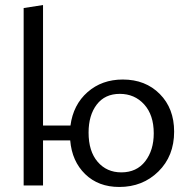

<svg xmlns="http://www.w3.org/2000/svg" viewBox="-20 -737 753 763"><path d="M468 -421Q558 -421 615 -363.5Q672 -306 672 -214Q672 -117 609.5 -55.5Q547 6 454 6Q371 6 318.5 -45Q266 -96 259 -179H151V0H74V-705L151 -717V-238H260Q271 -321 328 -371Q385 -421 468 -421ZM462 -52Q523 -52 557 -96Q591 -140 591 -207Q591 -280 553 -322Q515 -364 456 -364Q397 -364 364.5 -321.5Q332 -279 332 -210Q332 -136 368 -94Q404 -52 462 -52Z"/></svg>

Font: EauTestInfant Medium
Style: Regular
Weight: 500
Designer: Christian Thalmann (Catharsis Fonts)
Version: Version 0.001;PS 000.001;hotconv 1.0.88;makeotf.lib2.5.64775